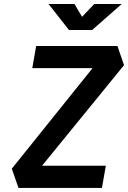

<svg xmlns="http://www.w3.org/2000/svg" viewBox="-20 -918 626 938"><path d="M70.3 0 37.6 -93.8 432.1 -585H137.7L156.7 -693.4H553.7L585.9 -599.6L185.5 -108.4H497.1L478 0ZM316.9 -771.5 217.3 -898.4H343.8L380.9 -835.9L440.4 -898.4H574.7L430.2 -771.5Z"/></svg>

Font: Cascadia Code NF SemiBold
Style: Italic
Weight: 600
Italic angle: -10°
Monospace: yes
Designer: Aaron Bell
Foundry: Saja Typeworks
Version: Version 2404.023; ttfautohint (v1.8.4)